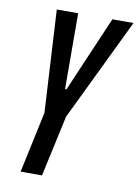

<svg xmlns="http://www.w3.org/2000/svg" viewBox="-80 -742 576 796"><g transform="rotate(10 208.5 -344.0)"><path d="M63 0 118 -257 94 -688H184L185 -369H191L328 -688H417L209 -257L153 0Z"/></g></svg>

Font: Saira Ultra Condensed SemiBold
Style: Italic
Weight: 600
Width: 1
Italic angle: -12°
Designer: Hector Gatti with collaboration of the Omnibus-Type team
Foundry: Omnibus-Type
Version: Version 1.001; ttfautohint (v1.8)